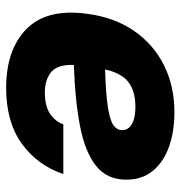

<svg xmlns="http://www.w3.org/2000/svg" viewBox="-2 -565 579 615"><g transform="rotate(-90 287.5 -257.5)"><path d="M313 -527.3Q436 -527.3 502.2 -462.2Q568.4 -397 550.8 -267.6Q539.6 -181.2 496.6 -118.4Q453.6 -55.7 386.5 -22Q319.3 11.7 235.4 11.7Q175.3 11.7 126.5 -5.1Q77.6 -22 48.6 -56.4Q19.5 -90.8 19.5 -142.6Q19.5 -204.1 63.7 -239.3Q107.9 -274.4 190.2 -290.5Q272.5 -306.6 386.7 -310.5Q387.2 -314 387.2 -316.9Q387.2 -365.7 362.5 -384.5Q337.9 -403.3 298.8 -403.3Q255.9 -403.3 231 -387Q206.1 -370.6 196.8 -344.2H37.6Q65.4 -427.2 135 -477.3Q204.6 -527.3 313 -527.3ZM372.6 -210.4Q292 -208 250 -201.2Q208 -194.3 193.1 -183.1Q178.2 -171.9 178.2 -155.8Q178.2 -135.7 197.8 -124.5Q217.3 -113.3 252.4 -113.3Q302.7 -113.3 331.8 -135.5Q360.8 -157.7 372.6 -210.4Z"/></g></svg>

Font: Inter Display Extra Bold
Style: Italic
Weight: 800
Italic angle: -9.39999°
Designer: Rasmus Andersson
Foundry: rsms
Version: Version 4.000;git-4fc901f